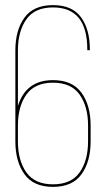

<svg xmlns="http://www.w3.org/2000/svg" viewBox="-20 -725 414 750"><path d="M187 -705Q262 -705 296.5 -657.5Q331 -610 331 -532V-529H321V-532Q321 -696 187 -696Q116 -696 83 -649.5Q50 -603 50 -528V-311Q81 -412 187 -412Q263 -412 298.5 -362.5Q334 -313 334 -235V-173Q334 -94 298.5 -44.5Q263 5 187 5Q111 5 75.5 -44.5Q40 -94 40 -173V-528Q40 -607 75.5 -656Q111 -705 187 -705ZM50 -235V-173Q50 -98 83 -51.5Q116 -5 187 -5Q258 -5 291 -51.5Q324 -98 324 -173V-235Q324 -309 291 -355.5Q258 -402 187 -402Q116 -402 83 -355.5Q50 -309 50 -235Z"/></svg>

Font: Bebas Neue Thin
Style: Regular
Weight: 200
Designer: Ryoichi Tsunekawa
Foundry: Ryoichi Tsunekawa
Version: Version 1.003;PS 001.003;hotconv 1.0.70;makeotf.lib2.5.58329